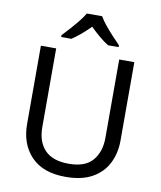

<svg xmlns="http://www.w3.org/2000/svg" viewBox="-100 -1023 932 1113"><g transform="rotate(10 365.5 -467.0)"><path d="M640 -252Q640 -178 610 -118.5Q580 -59 518.5 -24.5Q457 10 362 10Q229 10 159.5 -62.5Q90 -135 90 -254V-714H180V-251Q180 -164 226.5 -116Q273 -68 367 -68Q464 -68 507.5 -119.5Q551 -171 551 -252V-714H640ZM410 -944Q422 -922 444.5 -894.5Q467 -867 491.5 -840.5Q516 -814 535 -795V-784H473Q447 -800 419 -823.5Q391 -847 364 -874Q337 -847 310 -824Q283 -801 257 -784H197V-795Q216 -815 239.5 -841Q263 -867 285 -894.5Q307 -922 320 -944Z"/></g></svg>

Font: Noto Sans Modi
Style: Regular
Weight: 400
Designer: Monotype Design Team
Foundry: Monotype Imaging Inc.
Version: Version 2.003; ttfautohint (v1.8.4.7-5d5b)